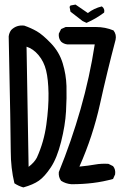

<svg xmlns="http://www.w3.org/2000/svg" viewBox="-20 -815 540 839"><path d="M82 4Q61 -2 43 -14Q27 -81 27 -153.5Q27 -226 18 -656Q20 -672 29 -684Q52 -707 86 -703Q115 -693 140.5 -678.5Q166 -664 202.5 -626Q239 -588 254 -538.5Q269 -489 270.5 -439Q272 -389 268.5 -328Q265 -267 247 -195.5Q229 -124 202 -83.5Q175 -43 150 -25.5Q125 -8 82 4ZM292 -10Q267 -12 247 -25Q235 -41 237 -63Q292 -198 332 -338Q372 -478 394 -621H274Q258 -623 247 -633Q235 -647 237 -668L247 -688L267 -697H399Q440 -697 476 -682Q490 -664 485 -641Q448 -501 417 -360.5Q386 -220 327 -87Q368 -91 395.5 -96Q423 -101 454 -99L474 -89Q486 -75 483 -53L474 -33Q431 -21 386 -15.5Q341 -10 292 -10ZM105 -86Q130 -105 141 -126Q172 -194 182.5 -270.5Q193 -347 192 -407.5Q191 -468 181.5 -507Q172 -546 148.5 -574Q125 -602 96 -611ZM358 -715 341 -723 288 -764 284 -785 288 -791 310 -795 364 -758Q391 -779 425 -787Q439 -777 435 -760Q399 -733 358 -715Z"/></svg>

Font: NaniFont Regular
Style: Regular
Weight: 400
Designer: Nanigashitei
Version: Version 1.036